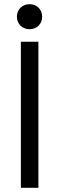

<svg xmlns="http://www.w3.org/2000/svg" viewBox="-20 -900 284 920"><path d="M80 0H164V-700H80ZM61 -820C61 -785 87 -760 122 -760C156 -760 182 -785 182 -820C182 -855 156 -880 122 -880C87 -880 61 -855 61 -820Z"/></svg>

Font: Meta Space
Style: Regular
Weight: 400
Designer: Meta Pool / Florian Karsten
Foundry: Meta Pool / Florian Karsten
Version: Version 2.000;Glyphs 3.1.1 (3137)